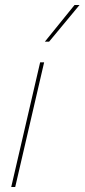

<svg xmlns="http://www.w3.org/2000/svg" viewBox="-20 -750 339 770"><path d="M157 -500 41 0H25L141 -500ZM279 -730H299L177 -583H160Z"/></svg>

Font: Work Sans Thin
Style: Italic
Weight: 250
Italic angle: -13°
Designer: Wei Huang
Foundry: Wei Huang
Version: Version 2.012